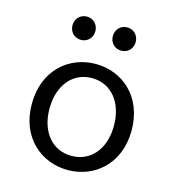

<svg xmlns="http://www.w3.org/2000/svg" viewBox="-106 -790 813 892"><g transform="rotate(15 300.0 -344.0)"><path d="M300 12C428 12 540 -81 540 -242C540 -405 428 -498 300 -498C172 -498 60 -405 60 -242C60 -81 172 12 300 12ZM300 -56C207 -56 145 -131 145 -242C145 -354 207 -430 300 -430C393 -430 455 -354 455 -242C455 -131 393 -56 300 -56ZM203 -588C235 -588 258 -612 258 -644C258 -675 235 -700 203 -700C171 -700 148 -675 148 -644C148 -612 171 -588 203 -588ZM397 -588C429 -588 452 -612 452 -644C452 -675 429 -700 397 -700C365 -700 342 -675 342 -644C342 -612 365 -588 397 -588Z"/></g></svg>

Font: Hasklig
Style: Regular
Weight: 400
Monospace: yes
Designer: Paul D. Hunt, Teo Tuominen
Foundry: Adobe Systems Incorporated
Version: Version 2.030;PS 1.0;hotconv 16.6.51;makeotf.lib2.5.65220